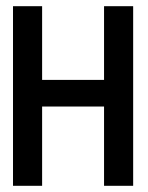

<svg xmlns="http://www.w3.org/2000/svg" viewBox="-20 -600 479 620"><path d="M22 0H116V-256H316V0H410V-580H316V-342H116V-580H22Z"/></svg>

Font: Charger Pro
Style: ExBdNar
Weight: 400
Designer: Jasper
Foundry: Cannot Into Space Fonts
Version: Version 1.09